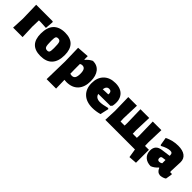

<svg xmlns="http://www.w3.org/2000/svg" viewBox="203 -1544 2790 2790"><g transform="rotate(45 1598.0 -149.5)"><path d="M44 0 53 -190 46 -472H386L394 -461L384 -334L277 -340H235L231 -210L239 0Z M632 -484Q744 -484 801 -424Q858 -364 858 -247Q858 -119 796.5 -53.5Q735 12 615 12Q389 12 389 -223Q389 -352 450.5 -418Q512 -484 632 -484ZM618 -353Q589 -353 580 -334.5Q571 -316 571 -257Q571 -169 582 -141.5Q593 -114 629 -114Q657 -114 666 -132.5Q675 -151 675 -211Q675 -298 664 -325.5Q653 -353 618 -353Z M1104 -474V-404H1111Q1153 -454 1207 -479Q1295 -479 1344 -418Q1393 -357 1393 -248Q1393 -124 1329.5 -56Q1266 12 1151 12Q1130 12 1108 9L1112 185H918L926 -190L919 -461ZM1104 -210 1106 -113Q1126 -108 1140 -108Q1177 -108 1193.5 -134Q1210 -160 1210 -217Q1210 -273 1194 -299Q1178 -325 1143 -325Q1121 -325 1104 -313Z M1683 12Q1559 12 1489.5 -54Q1420 -120 1420 -236Q1420 -351 1486 -417Q1552 -483 1667 -483Q1783 -483 1837.5 -412.5Q1892 -342 1869 -221L1848 -196L1600 -194Q1617 -126 1703 -126Q1750 -126 1846 -151L1860 -141L1830 -9Q1750 12 1683 12ZM1661 -359Q1608 -359 1598 -288L1708 -292L1710 -306Q1710 -359 1661 -359Z M1939 0 1947 -190 1941 -470H2119L2110 -209L2113 -139H2196L2198 -190L2191 -470H2371L2362 -209L2364 -139H2448L2450 -190L2444 -470H2621L2613 -209L2615 -140H2695V126L2570 135L2548 0Z M2956 -484Q3048 -484 3098 -446.5Q3148 -409 3148 -339Q3148 -322 3144 -241Q3140 -160 3140 -148Q3140 -127 3154 -127Q3160 -127 3171 -130L3183 -120L3166 -20Q3129 6 3073 10Q3012 5 2987 -61H2980Q2936 -10 2880 11Q2804 10 2758.5 -31.5Q2713 -73 2713 -145Q2713 -256 2828 -272L2970 -291V-303Q2970 -329 2959.5 -340Q2949 -351 2923 -351Q2867 -351 2778 -303L2766 -311L2745 -434Q2842 -484 2956 -484ZM2970 -206 2913 -198Q2886 -194 2886 -162Q2886 -122 2923 -122Q2947 -122 2970 -138Z"/></g></svg>

Font: Alegreya Sans Black
Style: Regular
Weight: 900
Designer: Juan Pablo del Peral
Foundry: Huerta Tipografica
Version: Version 2.007